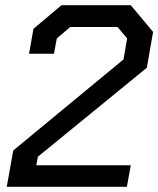

<svg xmlns="http://www.w3.org/2000/svg" viewBox="-20 -720 610 740"><path d="M31 -140 456 -491 470 -572 433 -616H251L199 -572L188 -513H92L109 -609L217 -700H484L570 -597L546 -459L126 -116L120 -83H484L469 0H6Z"/></svg>

Font: Chakra Petch Medium
Style: Italic
Weight: 500
Italic angle: -10°
Designer: Katatrad Aksorn Co.,Ltd.
Foundry: Cadson Demak Co.,Ltd.
Version: Version 1.000; ttfautohint (v1.6)